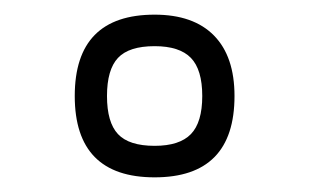

<svg xmlns="http://www.w3.org/2000/svg" viewBox="-20 -689 427 262"><path d="M191 -447Q82 -447 82 -558Q82 -669 191 -669Q244 -669 272 -640.5Q300 -612 300 -558Q300 -447 191 -447ZM191 -490Q225 -490 240.5 -506Q256 -522 256 -558Q256 -594 240.5 -610Q225 -626 191 -626Q156 -626 141 -610Q126 -594 126 -558Q126 -522 141 -506Q156 -490 191 -490Z"/></svg>

Font: Pitagon Sans Medium
Style: Regular
Weight: 500
Designer: Travis Tran
Foundry: Pitagon
Version: Version 1.001; ttfautohint (v1.8.4.7-5d5b);gftools[0.9.26]